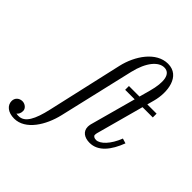

<svg xmlns="http://www.w3.org/2000/svg" viewBox="-460 -913 1326 1326"><g transform="rotate(45 202.5 -250.0)"><path d="M315 -460V-423H408L315.5 -85C314 -79 312.5 -65.5 312.5 -60.5C312.5 -15.5 348 10 400 10C483.5 10 540 -63 578 -163L542 -174C509 -88 456.5 -35.5 417.5 -35.5C400 -35.5 387 -44 387 -54.5C387 -59.5 387.5 -66.5 389 -72.5L484.5 -423H585V-460H494.5L508.5 -511.5C537.5 -618.5 518.5 -760 397.5 -760C282.5 -760 198 -635 170 -511.5L45 40C18 159.5 -16.5 226 -77 226C-85 226 -92.5 225.5 -99.5 224C-88 215.5 -79.5 200.5 -79.5 178.5C-79.5 153.5 -105.5 134 -130.5 134C-161 134 -185 155 -185 186C-185 228 -148 260 -87 260C23 260 100 134 128.5 11.5L257 -540C285 -659.5 342 -723.5 397.5 -723.5C460 -723.5 470 -649 440 -540L418 -460Z"/></g></svg>

Font: Bodoni* 06pt
Style: Italic
Weight: 400
Italic angle: -13°
Version: Version 2.3